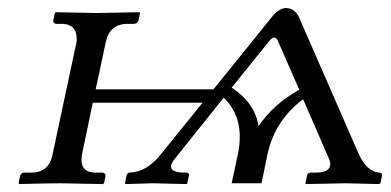

<svg xmlns="http://www.w3.org/2000/svg" viewBox="-20 -462 986 484"><path d="M564 -241.2Q622.6 -202.6 631.8 -144Q669.4 -199.7 734.4 -235.8L679.7 -360.8Q672.4 -374 660.6 -360.8ZM564 0 580.1 -75.2Q597.7 -164.1 543.9 -215.8L418.5 -59.1Q395.5 -27.8 443.8 -26.9H451.7Q456.1 -25.4 456.5 -21L452.1 0L450.7 2Q450.2 2 365.2 0Q365.2 0 296.4 2L294.9 0L299.3 -21Q301.3 -25.9 306.6 -26.9Q348.6 -28.3 382.8 -69.8L490.7 -203.1H213.9L186.5 -71.8Q179.2 -27.8 219.7 -26.9H238.8Q246.1 -24.9 246.1 -19L242.2 0L239.7 2Q238.8 2 131.8 0Q96.7 0 28.8 2L26.9 0L30.8 -19Q33.7 -26.4 40.5 -26.9H59.6Q100.6 -26.9 111.3 -67.4Q111.8 -70.3 112.3 -71.8L173.3 -357.9Q175.8 -399.4 139.2 -401.9H120.6Q113.8 -403.8 114.3 -410.2L118.2 -429.2L120.6 -431.2Q121.6 -431.2 223.1 -429.2L331.5 -431.2L333 -429.2L329.1 -410.2Q326.2 -402.8 318.4 -401.9H299.3Q256.8 -400.4 247.1 -357.9L221.2 -236.8H518.1L663.6 -417Q682.6 -441.9 702.1 -441.9Q724.6 -439.9 734.4 -417L883.3 -76.2Q904.8 -27.8 937.5 -26.9Q943.4 -25.4 943.4 -21L939 0L935.5 2Q934.6 2 852.1 0L751.5 2L750 0L754.4 -21Q756.8 -25.9 762.7 -26.9H775.9Q814.5 -26.9 812.5 -50.8Q812 -55.2 810.5 -59.1L744.1 -211.9Q673.3 -158.7 654.8 -75.2L639.2 0Z"/></svg>

Font: Linux Biolinum Capitals O
Style: Italic Samll Caps
Weight: 400
Italic angle: -12°
Designer: Philipp H. Poll
Foundry: Philipp H. Poll
Version: Version 0.6.2